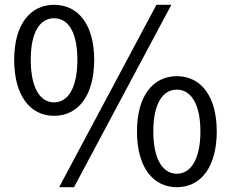

<svg xmlns="http://www.w3.org/2000/svg" viewBox="-20 -766 961 799"><path d="M205 -284C306 -284 372 -369 372 -517C372 -663 306 -746 205 -746C105 -746 39 -663 39 -517C39 -369 105 -284 205 -284ZM205 -340C147 -340 108 -400 108 -517C108 -634 147 -690 205 -690C263 -690 302 -634 302 -517C302 -400 263 -340 205 -340ZM226 13H288L693 -746H631ZM716 13C816 13 882 -71 882 -219C882 -366 816 -449 716 -449C616 -449 550 -366 550 -219C550 -71 616 13 716 13ZM716 -43C658 -43 618 -102 618 -219C618 -336 658 -393 716 -393C773 -393 814 -336 814 -219C814 -102 773 -43 716 -43Z"/></svg>

Font: Noto Sans CJK SC
Style: Regular
Weight: 400
Designer: Ryoko NISHIZUKA 西塚涼子 (kana, bopomofo & ideographs); Paul D. Hunt (Latin, Greek & Cyrillic); Sandoll Communications 산돌커뮤니
Foundry: Adobe
Version: Version 2.004;hotconv 1.0.118;makeotfexe 2.5.65603